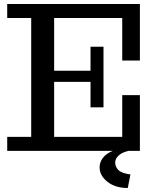

<svg xmlns="http://www.w3.org/2000/svg" viewBox="-20 -755 765 961"><path d="M16.1 0ZM478.5 83Q478.5 58.1 492.9 38.1Q507.3 18.1 530.5 6.6Q553.7 -4.9 580.3 -11Q606.9 -17.1 633.8 -17.1V-2Q595.2 4.9 575.9 21.5Q556.6 38.1 556.6 58.1Q556.6 80.6 573 96.4Q589.4 112.3 632.8 118.2L619.6 186Q557.1 186 517.8 154.8Q478.5 123.5 478.5 83ZM16.1 0V-69.8H136.2V-665H16.1V-734.9H680.2V-452.1H591.8V-665H251V-400.9H433.1V-521H498V-217.8H433.1V-345.2H251V-69.8H591.8V-278.8H680.2V0Z"/></svg>

Font: Trocchi
Style: Regular
Weight: 400
Designer: vernon adams
Version: Version 1.0; ttfautohint (v0.8) -l 6 -r 50 -G 100